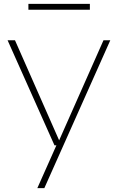

<svg xmlns="http://www.w3.org/2000/svg" viewBox="-20 -747 606 987"><path d="M260 0 19 -540H57L284 -25.5L512 -540H547L208 220H172L270 0ZM126 -697V-727H442V-697Z"/></svg>

Font: Encode Sans Expanded Expanded Thin
Style: Regular
Weight: 100
Width: 7
Designer: Multiple Designers
Foundry: Impallari Type
Version: Version 3.000; ttfautohint (v1.8.3) -l 8 -r 50 -G 200 -x 14 